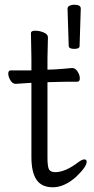

<svg xmlns="http://www.w3.org/2000/svg" viewBox="-20 -775 400 813"><path d="M302 -26Q252 18 204 18Q156 18 134.5 -14Q113 -46 113 -110V-424H108Q107 -424 47 -420H46Q33 -420 24 -435Q15 -450 15 -463.5Q15 -477 26 -477H113V-528L111 -635Q111 -645 129 -645Q147 -645 165 -637.5Q183 -630 183 -617L181 -528V-480L209 -481Q245 -483 285 -487H286Q299 -487 308.5 -472Q318 -457 318 -443Q318 -429 307 -429H268Q240 -429 220 -428L181 -427V-108Q181 -68 188 -57Q195 -46 214 -46Q256 -46 310 -87Q327 -100 337 -100Q347 -100 347 -90Q347 -69 302 -26ZM271 -580 266 -738Q266 -747 275 -751Q284 -755 294 -755Q322 -755 322 -739V-738L317 -580Q317 -568 294.5 -568Q272 -568 271 -580Z"/></svg>

Font: LXGW WenKai TC
Style: Regular
Weight: 400
Designer: LXGW / Fontworks Inc.
Foundry: LXGW / Fontworks Inc.
Version: Version 1.330